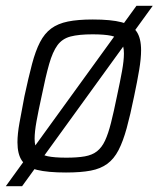

<svg xmlns="http://www.w3.org/2000/svg" viewBox="-29 -585 545 660"><path d="M-9 55 440 -565H496L47 55ZM198 8Q135 8 98.5 -1Q62 -10 46.5 -32.5Q31 -55 31 -96Q31 -124 38 -163Q45 -202 55 -254Q69 -319 81 -364.5Q93 -410 108.5 -440Q124 -470 147 -487Q170 -504 204.5 -511Q239 -518 290 -518Q353 -518 389 -508.5Q425 -499 440.5 -476.5Q456 -454 456 -412Q456 -384 449.5 -345Q443 -306 432 -254Q419 -190 406.5 -144.5Q394 -99 378.5 -69Q363 -39 340 -22Q317 -5 283 1.5Q249 8 198 8ZM199 -43Q237 -43 262.5 -47.5Q288 -52 304.5 -65Q321 -78 332 -101.5Q343 -125 352.5 -162.5Q362 -200 373 -254Q384 -305 390.5 -341Q397 -377 397 -401Q397 -428 387 -442.5Q377 -457 353.5 -462Q330 -467 289 -467Q242 -467 213.5 -459.5Q185 -452 168.5 -429.5Q152 -407 140 -365Q128 -323 114 -254Q103 -204 96.5 -168Q90 -132 90 -108Q90 -81 100.5 -67Q111 -53 134.5 -48Q158 -43 199 -43Z"/></svg>

Font: Saira SemiCondensed Light
Style: Italic
Weight: 300
Width: 4
Italic angle: -12°
Designer: Hector Gatti with collaboration of the Omnibus-Type team
Foundry: Omnibus-Type
Version: Version 1.101